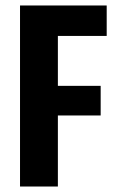

<svg xmlns="http://www.w3.org/2000/svg" viewBox="-20 -680 425 700"><path d="M53 0V-660H191V0ZM114 -259V-367H347V-259ZM114 -549V-660H369V-549Z"/></svg>

Font: Bricolage Grotesque 24pt Condensed
Style: Bold
Weight: 700
Width: 3
Designer: Mathieu Triay
Foundry: Atelier Triay
Version: Version 1.001;gftools[0.9.33.dev8+g029e19f]